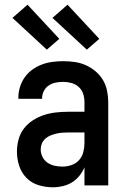

<svg xmlns="http://www.w3.org/2000/svg" viewBox="-20 -788 540 816"><path d="M205 8Q174 8 144 -1Q114 -10 92.5 -32Q71 -54 61.5 -83.5Q52 -113 52 -144Q52 -170 59 -195.5Q66 -221 81.5 -241.5Q97 -262 119.5 -276.5Q142 -291 166.5 -299Q191 -307 217 -310Q243 -313 269 -313H339V-354Q339 -372 333.5 -389Q328 -406 315 -418Q302 -430 284.5 -435Q267 -440 249 -440Q233 -440 217 -437Q201 -434 187.5 -425Q174 -416 166.5 -401.5Q159 -387 159 -371V-368H58V-373Q58 -396 65 -418.5Q72 -441 85.5 -460Q99 -479 118 -492.5Q137 -506 158.5 -514Q180 -522 203 -525Q226 -528 249 -528Q273 -528 297.5 -524.5Q322 -521 344.5 -511Q367 -501 386 -485Q405 -469 417.5 -448Q430 -427 435 -402.5Q440 -378 440 -354V0H339V-77Q331 -58 317.5 -41Q304 -24 286 -13Q268 -2 247 3Q226 8 205 8ZM246 -80Q265 -80 284 -86.5Q303 -93 316 -107.5Q329 -122 334 -141.5Q339 -161 339 -180V-225H269Q256 -225 243.5 -224Q231 -223 218.5 -220Q206 -217 194 -212Q182 -207 172.5 -198.5Q163 -190 158 -178Q153 -166 153 -153Q153 -137 160.5 -121.5Q168 -106 182 -96.5Q196 -87 212.5 -83.5Q229 -80 246 -80ZM349 -577 203 -712 267 -768 402 -623ZM179 -577 33 -712 97 -768 232 -623Z"/></svg>

Font: Iosevka Term Semibold
Style: Regular
Weight: 600
Monospace: yes
Designer: Belleve Invis
Foundry: Belleve Invis
Version: Version 31.4.0